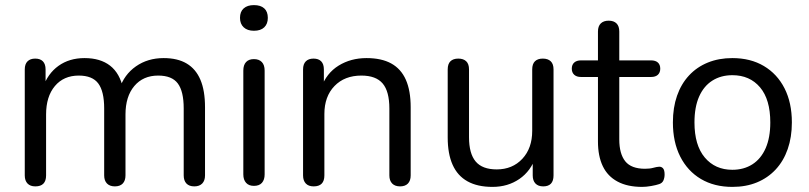

<svg xmlns="http://www.w3.org/2000/svg" viewBox="-20 -723 3167 752"><path d="M118.5 7Q98.5 7 87.8 -4.2Q77 -15.5 77 -36V-451Q77 -472 87.8 -482.8Q98.5 -493.5 118 -493.5Q137.5 -493.5 148 -482.8Q158.5 -472 158.5 -451V-363.5L147.5 -378.5Q166.5 -434.5 209 -465Q251.5 -495.5 311 -495.5Q373 -495.5 411.2 -465.8Q449.5 -436 462.5 -375H448Q466 -430.5 512.2 -463Q558.5 -495.5 621 -495.5Q675.5 -495.5 711.2 -474.2Q747 -453 765 -410.5Q783 -368 783 -303V-36Q783 -15.5 772 -4.2Q761 7 741 7Q721 7 710.2 -4.2Q699.5 -15.5 699.5 -36V-298.5Q699.5 -365 676.5 -396Q653.5 -427 599.5 -427Q540.5 -427 506 -386Q471.5 -345 471.5 -274.5V-36Q471.5 -15.5 460.8 -4.2Q450 7 430 7Q410 7 399 -4.2Q388 -15.5 388 -36V-298.5Q388 -365 365 -396Q342 -427 288.5 -427Q229.5 -427 195 -386Q160.5 -345 160.5 -274.5V-36Q160.5 7 118.5 7Z M974.5 5Q954.5 5 943.8 -7Q933 -19 933 -40V-446.5Q933 -468.5 943.8 -480Q954.5 -491.5 974.5 -491.5Q994.5 -491.5 1005.5 -480Q1016.5 -468.5 1016.5 -446.5V-40Q1016.5 -19 1006 -7Q995.5 5 974.5 5ZM974.5 -602.5Q949 -602.5 934.5 -616Q920 -629.5 920 -653Q920 -677.5 934.5 -690.2Q949 -703 974.5 -703Q1001 -703 1015 -690.2Q1029 -677.5 1029 -653Q1029 -629.5 1015 -616Q1001 -602.5 974.5 -602.5Z M1208.5 7Q1188.5 7 1177.8 -4.2Q1167 -15.5 1167 -36V-451Q1167 -472 1177.8 -482.8Q1188.5 -493.5 1208 -493.5Q1227.5 -493.5 1238 -482.8Q1248.5 -472 1248.5 -451V-366L1237.5 -378.5Q1258.5 -436.5 1306.2 -466Q1354 -495.5 1415.5 -495.5Q1474 -495.5 1512.2 -474.5Q1550.5 -453.5 1569.5 -410.8Q1588.5 -368 1588.5 -303V-36Q1588.5 -15.5 1577.8 -4.2Q1567 7 1547 7Q1527 7 1516 -4.2Q1505 -15.5 1505 -36V-298Q1505 -365 1478.8 -396Q1452.5 -427 1395.5 -427Q1329.5 -427 1290 -386Q1250.5 -345 1250.5 -276.5V-36Q1250.5 7 1208.5 7Z M1909 9Q1850 9 1811 -12.8Q1772 -34.5 1752.8 -77.5Q1733.5 -120.5 1733.5 -184.5V-451Q1733.5 -472.5 1744.2 -483Q1755 -493.5 1775 -493.5Q1795 -493.5 1806 -483Q1817 -472.5 1817 -451V-185.5Q1817 -121.5 1843 -90.5Q1869 -59.5 1925.5 -59.5Q1987 -59.5 2025.8 -101Q2064.5 -142.5 2064.5 -210.5V-451Q2064.5 -472.5 2075.2 -483Q2086 -493.5 2106 -493.5Q2126 -493.5 2137 -483Q2148 -472.5 2148 -451V-36Q2148 7 2107.5 7Q2088 7 2077.2 -4.2Q2066.5 -15.5 2066.5 -36V-126.5L2079.5 -111.5Q2059.5 -53 2014.2 -22Q1969 9 1909 9Z M2495 9Q2437.5 9 2398.8 -11.8Q2360 -32.5 2341 -72Q2322 -111.5 2322 -169V-421.5H2255.5Q2238.5 -421.5 2229 -430.2Q2219.5 -439 2219.5 -454Q2219.5 -469.5 2229 -478Q2238.5 -486.5 2255.5 -486.5H2322V-599.5Q2322 -620.5 2333 -631.2Q2344 -642 2364 -642Q2384 -642 2394.8 -631.2Q2405.5 -620.5 2405.5 -599.5V-486.5H2530Q2547.5 -486.5 2556.8 -478Q2566 -469.5 2566 -454Q2566 -439 2556.8 -430.2Q2547.5 -421.5 2530 -421.5H2405.5V-177Q2405.5 -120.5 2429 -91.2Q2452.5 -62 2506.5 -62Q2525.5 -62 2538.8 -65.8Q2552 -69.5 2561.5 -70Q2570.5 -70.5 2576.8 -63.8Q2583 -57 2583 -39.5Q2583 -27 2578.5 -16.5Q2574 -6 2562 -2Q2550.5 2 2530.8 5.5Q2511 9 2495 9Z M2848.3 9Q2777.5 9 2725.2 -22Q2673 -53 2644.2 -109.8Q2615.5 -166.6 2615.5 -243.7Q2615.5 -301.5 2631.7 -347.9Q2647.8 -394.2 2678.6 -427.4Q2709.3 -460.5 2752.4 -478Q2795.5 -495.5 2848.3 -495.5Q2919.4 -495.5 2971.7 -464.5Q3024 -433.5 3052.8 -377Q3081.5 -320.5 3081.5 -243.5Q3081.5 -185.7 3065.2 -139.1Q3049 -92.5 3018.2 -59.3Q2987.4 -26.2 2944.7 -8.6Q2902 9 2848.3 9ZM2848.3 -58Q2893.5 -58 2927 -79.5Q2960.5 -101 2978.8 -142.5Q2997 -184 2997 -243.4Q2997 -333.5 2956.8 -381Q2916.5 -428.5 2848.5 -428.5Q2803.5 -428.5 2770 -407.2Q2736.5 -386 2718.2 -344.8Q2700 -303.5 2700 -243.5Q2700 -154 2740.5 -106Q2781 -58 2848.3 -58Z"/></svg>

Font: Nunito ExtraLight
Style: Regular
Weight: 200
Designer: Vernon Adams
Foundry: Vernon Adams
Version: Version 3.602;April 4, 2023;FontCreator 14.0.0.2856 64-bit